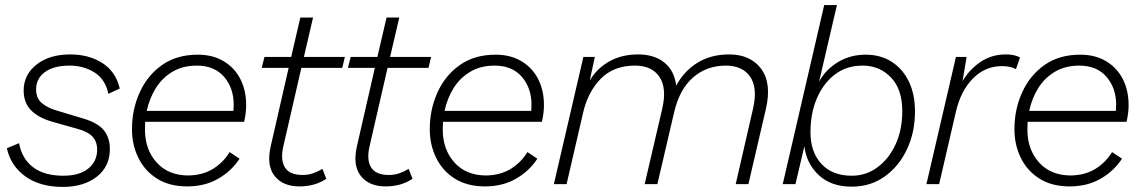

<svg xmlns="http://www.w3.org/2000/svg" viewBox="-20 -724 4486 755"><path d="M227 11Q137 11 79.5 -30.5Q22 -72 7 -141L55 -161Q66 -100 110 -66.5Q154 -33 229 -33Q293 -33 327.5 -61.5Q362 -90 362 -135Q362 -167 344 -186.5Q326 -206 286 -217L190 -244Q132 -260 102.5 -290Q73 -320 73 -368Q73 -430 123.5 -470Q174 -510 256 -510Q329 -510 382 -476.5Q435 -443 451 -376L406 -355Q395 -411 352.5 -438.5Q310 -466 253 -466Q191 -466 156.5 -440.5Q122 -415 122 -373Q122 -338 144 -319Q166 -300 204 -289L307 -258Q365 -241 388.5 -211.5Q412 -182 412 -138Q412 -69 360.5 -29Q309 11 227 11Z M716 9Q647 9 598.5 -21Q550 -51 524.5 -102.5Q499 -154 499 -216Q499 -294 529.5 -361Q560 -428 617.5 -468.5Q675 -509 758 -509Q817 -509 860 -483Q903 -457 925.5 -412.5Q948 -368 948 -311Q948 -280 940 -245H551Q550 -230 550 -215Q550 -136 596 -85Q642 -34 721 -34Q777 -35 817.5 -60Q858 -85 883 -126L922 -100Q891 -52 838.5 -21.5Q786 9 716 9ZM754 -466Q699 -466 658.5 -442Q618 -418 593 -378Q568 -338 557 -288H898Q899 -300 899 -312Q899 -378 861 -422Q823 -466 754 -466Z M1157 9Q1092 9 1059.5 -32.5Q1027 -74 1045 -151L1115 -457H1009L1020 -500H1125L1161 -655H1211L1175 -500H1336L1326 -457H1165L1094 -148Q1082 -95 1100.5 -65.5Q1119 -36 1170 -36Q1192 -36 1211 -42.5Q1230 -49 1248 -60L1263 -21Q1219 9 1157 9Z M1496 9Q1431 9 1398.5 -32.5Q1366 -74 1384 -151L1454 -457H1348L1359 -500H1464L1500 -655H1550L1514 -500H1675L1665 -457H1504L1433 -148Q1421 -95 1439.5 -65.5Q1458 -36 1509 -36Q1531 -36 1550 -42.5Q1569 -49 1587 -60L1602 -21Q1558 9 1496 9Z M1887 9Q1818 9 1769.5 -21Q1721 -51 1695.5 -102.5Q1670 -154 1670 -216Q1670 -294 1700.5 -361Q1731 -428 1788.5 -468.5Q1846 -509 1929 -509Q1988 -509 2031 -483Q2074 -457 2096.5 -412.5Q2119 -368 2119 -311Q2119 -280 2111 -245H1722Q1721 -230 1721 -215Q1721 -136 1767 -85Q1813 -34 1892 -34Q1948 -35 1988.5 -60Q2029 -85 2054 -126L2093 -100Q2062 -52 2009.5 -21.5Q1957 9 1887 9ZM1925 -466Q1870 -466 1829.5 -442Q1789 -418 1764 -378Q1739 -338 1728 -288H2069Q2070 -300 2070 -312Q2070 -378 2032 -422Q1994 -466 1925 -466Z M2158 0 2274 -500H2319L2299 -407Q2326 -454 2375 -482Q2424 -510 2489 -510Q2553 -510 2592.5 -478Q2632 -446 2639 -387Q2670 -445 2723 -477.5Q2776 -510 2847 -510Q2931 -510 2973 -453.5Q3015 -397 2992 -297L2923 0H2873L2941 -296Q2960 -378 2930 -422Q2900 -466 2834 -466Q2759 -466 2705.5 -419.5Q2652 -373 2631 -283L2565 0H2515L2584 -296Q2603 -378 2573 -422Q2543 -466 2477 -466Q2393 -466 2342.5 -414.5Q2292 -363 2273 -281L2208 0Z M3384 -509Q3443 -509 3486.5 -481Q3530 -453 3554 -403Q3578 -353 3578 -286Q3578 -204 3546.5 -137Q3515 -70 3459 -30Q3403 10 3329 10Q3248 10 3199.5 -35.5Q3151 -81 3143 -149L3108 0H3058L3221 -704H3271L3201 -403Q3227 -451 3275.5 -480Q3324 -509 3384 -509ZM3329 -33Q3386 -33 3431 -66.5Q3476 -100 3502 -157Q3528 -214 3528 -287Q3528 -373 3483.5 -419.5Q3439 -466 3372 -466Q3309 -466 3263.5 -431.5Q3218 -397 3192.5 -338Q3167 -279 3167 -204Q3167 -126 3210 -79.5Q3253 -33 3329 -33Z M3623 0 3739 -500H3781L3765 -405Q3793 -452 3836.5 -481Q3880 -510 3935 -510Q3970 -510 3991 -498L3975 -452Q3954 -464 3920 -464Q3854 -464 3806 -415.5Q3758 -367 3739 -285L3673 0Z M4186 9Q4117 9 4068.5 -21Q4020 -51 3994.5 -102.5Q3969 -154 3969 -216Q3969 -294 3999.5 -361Q4030 -428 4087.5 -468.5Q4145 -509 4228 -509Q4287 -509 4330 -483Q4373 -457 4395.5 -412.5Q4418 -368 4418 -311Q4418 -280 4410 -245H4021Q4020 -230 4020 -215Q4020 -136 4066 -85Q4112 -34 4191 -34Q4247 -35 4287.5 -60Q4328 -85 4353 -126L4392 -100Q4361 -52 4308.5 -21.5Q4256 9 4186 9ZM4224 -466Q4169 -466 4128.5 -442Q4088 -418 4063 -378Q4038 -338 4027 -288H4368Q4369 -300 4369 -312Q4369 -378 4331 -422Q4293 -466 4224 -466Z"/></svg>

Font: Prodigy Sans Light
Style: Italic
Weight: 300
Italic angle: -13°
Designer: Wei Huang
Foundry: Wei Huang
Version: Version 1.003; ttfautohint (v1.8.3)